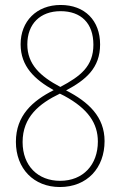

<svg xmlns="http://www.w3.org/2000/svg" viewBox="-20 -743 487 773"><path d="M224 -723C127 -723 63 -657 63 -565C63 -475 120 -423 196 -380C111 -337 44 -278 44 -172C44 -64 116 10 221 10C331 10 401 -67 401 -175C401 -273 336 -333 246 -379C325 -421 383 -469 383 -564C383 -660 322 -723 224 -723ZM224 -698C306 -698 356 -650 356 -563C356 -476 304 -436 223 -393C141 -436 90 -485 90 -564C90 -647 142 -698 224 -698ZM71 -171C71 -272 138 -326 221 -366L239 -357C335 -305 374 -246 374 -173C374 -80 315 -15 222 -15C133 -15 71 -75 71 -171Z"/></svg>

Font: Noto Sans Hebrew Condensed Thin
Style: Regular
Weight: 100
Width: 3
Designer: Monotype Design Team
Foundry: Monotype Imaging Inc.
Version: Version 2.004